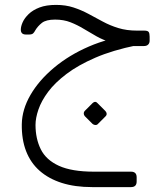

<svg xmlns="http://www.w3.org/2000/svg" viewBox="-20 -424 656 784"><path d="M356 340Q286 340 232.5 323Q179 306 142 273.5Q105 241 86.5 193Q68 145 69 83Q70 23 104.5 -36.5Q139 -96 200.5 -147.5Q262 -199 343 -234Q424 -269 517 -280L538 -239Q440 -219 369.5 -188.5Q299 -158 251.5 -122Q204 -86 176.5 -49Q149 -12 137 23Q125 58 125 86Q125 142 146.5 185.5Q168 229 220.5 253Q273 277 364 277H515Q538 277 538 300V317Q538 340 515 340ZM517 -236V-241Q471 -240 436.5 -250Q402 -260 374.5 -275.5Q347 -291 321.5 -306.5Q296 -322 268 -333Q240 -344 205 -344Q168 -344 151 -330.5Q134 -317 124 -300Q120 -292 115 -287.5Q110 -283 98 -283H86Q65 -283 65 -303Q65 -316 72.5 -333Q80 -350 97 -366.5Q114 -383 141.5 -393.5Q169 -404 209 -404Q248 -404 280 -393.5Q312 -383 341 -367.5Q370 -352 399.5 -336Q429 -320 463 -309.5Q497 -299 540 -299H569Q583 -299 587 -293.5Q591 -288 591 -274V-258Q591 -248 585 -242Q579 -236 568 -236ZM379 83Q375 87 369 86.5Q363 86 358 82L326 50Q322 45 322 39Q322 33 326 29L358 -3Q363 -8 368.5 -8Q374 -8 378 -3L410 29Q415 34 415.5 40Q416 46 411 51Z"/></svg>

Font: Rubik Light
Style: Regular
Weight: 300
Designer: Hubert and Fischer
Foundry: Hubert and Fischer
Version: Version 2.300;gftools[0.9.30]